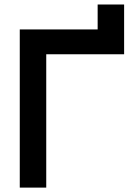

<svg xmlns="http://www.w3.org/2000/svg" viewBox="-20 -854 595 874"><path d="M190.5 0V-607H545V-833.5H424.5V-720H70V0Z"/></svg>

Font: Hauora
Style: Bold
Weight: 700
Designer: Wayne Shih
Foundry: WCYS
Version: Version 1.001;hotconv 1.0.109;makeotfexe 2.5.65596